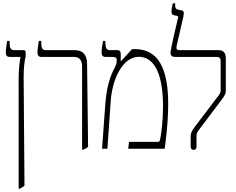

<svg xmlns="http://www.w3.org/2000/svg" viewBox="-20 -893 1419 1153"><path d="M92 240H99C110 234 120 229 127 221L122 -426C122 -488 127 -526 134 -554V-579C134 -588 129 -592 121 -592H64C46 -592 38 -604 38 -630V-647H23C19 -622 15 -595 15 -580C15 -560 21 -551 40 -551H103V-550C98 -522 92 -480 92 -419Z M473 6H479C492 1 502 -4 509 -12L503 -508C503 -564 478 -592 427 -592H254C235 -592 228 -605 228 -631V-647H213C209 -623 205 -595 205 -580C205 -561 211 -551 230 -551H426C456 -551 473 -532 473 -494Z M593 0H625L645 -287C654 -415 715 -552 814 -552C893 -552 959 -475 959 -253C959 -173 950 -101 943 -63C939 -43 938 -41 923 -41H755L750 0H969C987 -127 990 -218 990 -269C990 -487 927 -598 791 -598H773L707 -526L705 -527V-568C705 -583 700 -592 683 -592H639C621 -592 613 -605 613 -631V-647H599C594 -623 590 -595 590 -580C590 -561 596 -551 615 -551H654C673 -551 681 -546 681 -535C681 -517 680 -509 671 -491C658 -465 623 -405 613 -276Z M1143 7C1154 7 1160 -1 1160 -12V-77C1160 -93 1166 -101 1176 -115L1314 -298C1327 -316 1336 -330 1336 -345V-541C1336 -565 1330 -592 1292 -592H1057C1041 -592 1037 -600 1041 -619L1081 -792C1087 -820 1083 -829 1069 -831L1050 -835C1033 -838 1032 -850 1032 -863V-873H1018C1016 -864 1010 -841 1010 -825C1010 -810 1014 -804 1027 -801L1043 -798C1051 -796 1051 -792 1049 -785C1043 -757 1004 -600 1004 -575C1004 -556 1018 -551 1032 -551H1283C1297 -551 1305 -544 1305 -528V-348C1305 -337 1301 -332 1293 -320L1151 -133C1135 -112 1125 -95 1125 -77V-12C1125 0 1132 7 1143 7Z"/></svg>

Font: Noto Serif Hebrew Condensed ExtraLight
Style: Regular
Weight: 200
Width: 3
Designer: Monotype Design Team
Foundry: Monotype Imaging Inc.
Version: Version 2.004